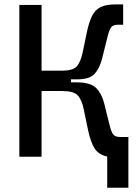

<svg xmlns="http://www.w3.org/2000/svg" viewBox="-20 -716 626 877"><path d="M68.4 0V-693.4H169.9V-393.1H264.2Q312 -393.1 330.1 -412.4Q348.1 -431.6 357.4 -475.6L376 -565.4Q386.2 -614.7 400.4 -643.1Q414.6 -671.4 439.5 -683.6Q464.4 -695.8 506.8 -695.8H542.5V-603H519Q496.6 -603 487.8 -591.3Q479 -579.6 472.2 -552.2L446.3 -448.2Q435.5 -405.3 412.8 -379.4Q390.1 -353.5 331.1 -353.5H304.2V-339.8H331.1Q393.6 -339.8 419.2 -314Q444.8 -288.1 455.6 -245.1L481.4 -141.1Q488.3 -113.8 497.1 -102.1Q505.9 -90.3 528.3 -90.3H566.4V141.6H469.7V-1Q430.2 -9.3 411.6 -38.8Q393.1 -68.4 380.9 -127.9L362.3 -217.8Q353.5 -261.2 334.5 -280.8Q315.4 -300.3 264.2 -300.3H169.9V0Z"/></svg>

Font: Cascadia Mono PL
Style: Regular
Weight: 400
Monospace: yes
Designer: Aaron Bell
Foundry: Saja Typeworks
Version: Version 2404.023; ttfautohint (v1.8.4)